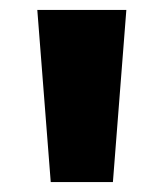

<svg xmlns="http://www.w3.org/2000/svg" viewBox="-20 -740 330 386"><path d="M55 -720 82 -374H207L234 -720Z"/></svg>

Font: Aspekta 800
Style: Regular
Weight: 800
Designer: Ivo Dolenc
Version: Version 2.000